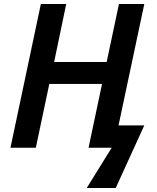

<svg xmlns="http://www.w3.org/2000/svg" viewBox="-20 -734 778 954"><path d="M411 200H555L697 -111H569L697 -714H571L510 -426H249L309 -714H183L32 0H158L225 -317H487L420 0H535Z"/></svg>

Font: Noto Sans SemiBold
Style: Italic
Weight: 600
Italic angle: -12°
Designer: Monotype Design Team
Foundry: Monotype Imaging Inc.
Version: Version 2.013